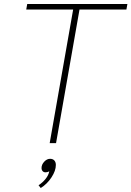

<svg xmlns="http://www.w3.org/2000/svg" viewBox="-20 -720 661 966"><path d="M348 -672H112L117 -700H621L616 -672H380L262 0H230ZM261 110Q261 139 239 172.5Q217 206 185 226L174 212Q194 199 209 180.5Q224 162 228 142Q219 147 209 147Q200 147 194.5 141Q189 135 189 125Q189 108 202.5 93.5Q216 79 232 79Q246 79 253.5 87.5Q261 96 261 110Z"/></svg>

Font: KoHo ExtraLight
Style: Italic
Weight: 275
Italic angle: -10°
Version: Version 1.000; ttfautohint (v1.6)